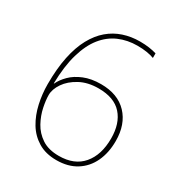

<svg xmlns="http://www.w3.org/2000/svg" viewBox="-173 -847 916 977"><g transform="rotate(30 285.0 -358.0)"><path d="M299 10Q236 10 191.5 -17Q147 -44 120 -89Q93 -134 80.5 -190Q68 -246 68 -303Q68 -395 82.5 -464.5Q97 -534 124 -583.5Q151 -633 188 -664.5Q225 -696 270.5 -711Q316 -726 367 -726Q397 -726 421 -722.5Q445 -719 465 -713V-686Q447 -693 422 -697Q397 -701 367 -701Q308 -701 258.5 -679.5Q209 -658 173 -613Q137 -568 116 -496Q95 -424 93 -322H95Q108 -350 135 -377Q162 -404 204.5 -421.5Q247 -439 304 -439Q403 -439 458 -381Q513 -323 513 -225Q513 -156 488 -103Q463 -50 415 -20Q367 10 299 10ZM299 -15Q390 -15 438 -71.5Q486 -128 486 -225Q486 -313 441 -363.5Q396 -414 304 -414Q241 -414 195 -389Q149 -364 124.5 -328Q100 -292 100 -258Q100 -228 108.5 -187Q117 -146 138.5 -106.5Q160 -67 199 -41Q238 -15 299 -15Z"/></g></svg>

Font: Noto Sans Symbols Thin
Style: Regular
Weight: 250
Version: Version 2.002